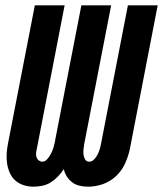

<svg xmlns="http://www.w3.org/2000/svg" viewBox="-20 -690 613 722"><path d="M106 12Q87 12 69.5 6.5Q52 1 38.5 -10.5Q25 -22 17.5 -38.5Q10 -55 7 -73Q4 -91 5 -110.5Q6 -130 10 -150L111 -670H223L118 -128Q116 -120 115.5 -112.5Q115 -105 117.5 -98Q120 -91 126 -86.5Q132 -82 139 -82Q148 -82 155 -89Q162 -96 167 -104Q172 -112 175.5 -120Q179 -128 181.5 -137Q184 -146 186 -154.5Q188 -163 189 -171L286 -670H398L297 -150Q295 -139 294 -129Q293 -119 294 -109Q295 -99 300 -90.5Q305 -82 315 -82Q326 -82 334 -90.5Q342 -99 347 -109Q352 -119 355 -129Q358 -139 360 -150L461 -670H573L468 -128Q462 -101 450 -74.5Q438 -48 416 -27.5Q394 -7 366.5 2.5Q339 12 312 12Q295 12 279.5 8.5Q264 5 252 -4Q240 -13 231.5 -26Q223 -39 220 -54Q210 -39 197.5 -26Q185 -13 170.5 -4Q156 5 139 8.5Q122 12 106 12Z"/></svg>

Font: Lode
Style: Bold Italic
Weight: 700
Italic angle: -11°
Monospace: yes
Designer: Belleve Invis
Foundry: Belleve Invis
Version: Version 29.2.0; ttfautohint (v1.8.3)